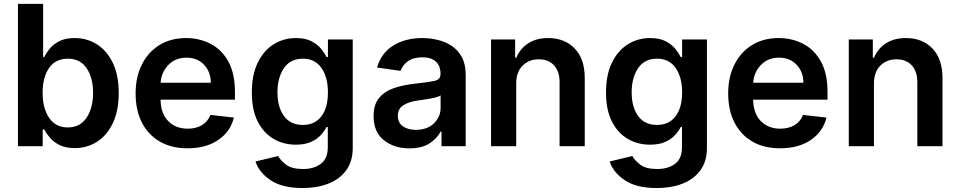

<svg xmlns="http://www.w3.org/2000/svg" viewBox="-20 -747 4900 981"><path d="M71.7 0V-727.3H200.3V-455.3H205.6Q215.6 -475.1 233.5 -497.7Q251.4 -520.2 282.5 -536.4Q313.6 -552.6 361.5 -552.6Q424.7 -552.6 475.7 -520.2Q526.6 -487.9 556.6 -425.4Q586.6 -362.9 586.6 -272Q586.6 -182.2 557.2 -119.3Q527.7 -56.5 476.9 -23.4Q426.1 9.6 361.9 9.6Q315 9.6 284.1 -6Q253.2 -21.7 234.6 -43.9Q215.9 -66.1 205.6 -85.9H198.2V0ZM197.8 -272.7Q197.8 -193.5 231.2 -144.7Q264.6 -95.9 326 -95.9Q389.6 -95.9 422.6 -146Q455.6 -196 455.6 -272.7Q455.6 -349.1 422.9 -398.1Q390.3 -447.1 326 -447.1Q263.8 -447.1 230.8 -399.7Q197.8 -352.3 197.8 -272.7Z M937.9 10.7Q855.8 10.7 796.3 -23.8Q736.9 -58.2 704.9 -121.1Q672.9 -183.9 672.9 -269.5Q672.9 -353.7 704.9 -417.4Q736.9 -481.2 794.9 -516.9Q853 -552.6 931.1 -552.6Q998.2 -552.6 1055 -523.6Q1111.9 -494.7 1146.1 -433.8Q1180.4 -372.9 1180.4 -277V-237.6H800.4Q801.5 -167.6 839.3 -128.6Q877.1 -89.5 939.6 -89.5Q981.2 -89.5 1011.5 -107.4Q1041.9 -125.4 1055 -159.8L1175.1 -146.3Q1158 -75.3 1095.7 -32.3Q1033.4 10.7 937.9 10.7ZM800.8 -324.2H1057.2Q1056.8 -380 1022.5 -416.2Q988.3 -452.4 932.9 -452.4Q875.4 -452.4 839.5 -414.4Q803.6 -376.4 800.8 -324.2Z M1526.3 213.8Q1422.2 213.8 1362.7 173.8Q1303.3 133.9 1285.5 78.1L1401.3 50.1Q1413 72.4 1441.8 94.5Q1470.5 116.5 1528.4 116.5Q1583.5 116.5 1619.1 90.2Q1654.8 63.9 1654.8 5.3V-98H1648.4Q1638.5 -78.1 1619.5 -57.2Q1600.5 -36.2 1569.4 -22Q1538.4 -7.8 1491.5 -7.8Q1428.6 -7.8 1377.7 -37.5Q1326.7 -67.1 1296.7 -126.4Q1266.7 -185.7 1266.7 -274.5Q1266.7 -364.3 1296.7 -426.3Q1326.7 -488.3 1377.8 -520.4Q1429 -552.6 1491.8 -552.6Q1540.1 -552.6 1571.2 -536.4Q1602.3 -520.2 1620.6 -497.7Q1638.8 -475.1 1648.4 -455.3H1655.5V-545.5H1782.3V8.9Q1782.3 77.4 1748.9 123Q1715.6 168.7 1657.8 191.2Q1600.1 213.8 1526.3 213.8ZM1527.3 -108.7Q1588.8 -108.7 1622.2 -152.9Q1655.5 -197.1 1655.5 -275.2Q1655.5 -352.6 1622.5 -399.9Q1589.5 -447.1 1527.3 -447.1Q1463.1 -447.1 1430.4 -398.3Q1397.7 -349.4 1397.7 -275.2Q1397.7 -199.9 1430.8 -154.3Q1463.8 -108.7 1527.3 -108.7Z M2071.4 11Q1993.3 11 1941.1 -30.9Q1888.8 -72.8 1888.8 -153.1Q1888.8 -214.5 1918.5 -248.4Q1948.2 -282.3 1995.6 -297.8Q2043 -313.2 2095.9 -318.9Q2168 -326.7 2199.4 -333.5Q2230.8 -340.2 2230.8 -367.9V-370Q2230.8 -410.2 2207 -432.2Q2183.2 -454.2 2138.5 -454.2Q2091.3 -454.2 2063.7 -433.6Q2036.2 -413 2026.6 -384.9L1906.6 -402Q1927.9 -476.6 1989.9 -514.6Q2051.8 -552.6 2137.8 -552.6Q2176.8 -552.6 2215.9 -543.3Q2255 -534.1 2287.5 -512.8Q2320 -491.5 2339.7 -455.3Q2359.4 -419 2359.4 -365.1V0H2235.8V-74.9H2231.5Q2214.1 -40.5 2174.9 -14.7Q2135.7 11 2071.4 11ZM2104.8 -83.5Q2163 -83.5 2197.1 -116.8Q2231.2 -150.2 2231.2 -195.7V-259.9Q2223 -253.2 2201.2 -248Q2179.3 -242.9 2154.8 -239.3Q2130.3 -235.8 2113.3 -233.3Q2070.3 -227.3 2041.5 -209.7Q2012.8 -192.1 2012.8 -155.2Q2012.8 -119.7 2038.7 -101.6Q2064.6 -83.5 2104.8 -83.5Z M2617.5 -319.6V0H2489V-545.5H2611.9V-452.8H2618.3Q2637.1 -498.2 2678.4 -525.4Q2719.8 -552.6 2780.9 -552.6Q2865.4 -552.6 2916.7 -498.9Q2968 -445.3 2967.7 -347.3V0H2839.1V-327.4Q2839.1 -382.1 2810.9 -413Q2782.7 -443.9 2733 -443.9Q2682.2 -443.9 2649.9 -411.4Q2617.5 -378.9 2617.5 -319.6Z M3335.9 213.8Q3231.9 213.8 3172.4 173.8Q3112.9 133.9 3095.2 78.1L3210.9 50.1Q3222.7 72.4 3251.4 94.5Q3280.2 116.5 3338.1 116.5Q3393.1 116.5 3428.8 90.2Q3464.5 63.9 3464.5 5.3V-98H3458.1Q3448.2 -78.1 3429.2 -57.2Q3410.2 -36.2 3379.1 -22Q3348 -7.8 3301.1 -7.8Q3238.3 -7.8 3187.3 -37.5Q3136.4 -67.1 3106.4 -126.4Q3076.3 -185.7 3076.3 -274.5Q3076.3 -364.3 3106.4 -426.3Q3136.4 -488.3 3187.5 -520.4Q3238.6 -552.6 3301.5 -552.6Q3349.8 -552.6 3380.9 -536.4Q3411.9 -520.2 3430.2 -497.7Q3448.5 -475.1 3458.1 -455.3H3465.2V-545.5H3592V8.9Q3592 77.4 3558.6 123Q3525.2 168.7 3467.5 191.2Q3409.8 213.8 3335.9 213.8ZM3337 -108.7Q3398.4 -108.7 3431.8 -152.9Q3465.2 -197.1 3465.2 -275.2Q3465.2 -352.6 3432.2 -399.9Q3399.1 -447.1 3337 -447.1Q3272.7 -447.1 3240.1 -398.3Q3207.4 -349.4 3207.4 -275.2Q3207.4 -199.9 3240.4 -154.3Q3273.4 -108.7 3337 -108.7Z M3965.6 10.7Q3883.5 10.7 3824 -23.8Q3764.6 -58.2 3732.6 -121.1Q3700.6 -183.9 3700.6 -269.5Q3700.6 -353.7 3732.6 -417.4Q3764.6 -481.2 3822.6 -516.9Q3880.7 -552.6 3958.8 -552.6Q4025.9 -552.6 4082.7 -523.6Q4139.6 -494.7 4173.8 -433.8Q4208.1 -372.9 4208.1 -277V-237.6H3828.1Q3829.2 -167.6 3867 -128.6Q3904.8 -89.5 3967.3 -89.5Q4008.9 -89.5 4039.2 -107.4Q4069.6 -125.4 4082.7 -159.8L4202.8 -146.3Q4185.7 -75.3 4123.4 -32.3Q4061.1 10.7 3965.6 10.7ZM3828.5 -324.2H4084.9Q4084.5 -380 4050.2 -416.2Q4016 -452.4 3960.6 -452.4Q3903.1 -452.4 3867.2 -414.4Q3831.3 -376.4 3828.5 -324.2Z M4445.3 -319.6V0H4316.8V-545.5H4439.6V-452.8H4446Q4464.8 -498.2 4506.2 -525.4Q4547.6 -552.6 4608.7 -552.6Q4693.2 -552.6 4744.5 -498.9Q4795.8 -445.3 4795.5 -347.3V0H4666.9V-327.4Q4666.9 -382.1 4638.7 -413Q4610.4 -443.9 4560.7 -443.9Q4509.9 -443.9 4477.6 -411.4Q4445.3 -378.9 4445.3 -319.6Z"/></svg>

Font: Inter UI Semi Bold
Style: Regular
Weight: 600
Designer: Rasmus Andersson
Foundry: rsms
Version: 3.2;8d6f07862